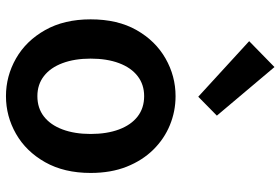

<svg xmlns="http://www.w3.org/2000/svg" viewBox="-172 -778 963 660"><g transform="rotate(90 310.0 -447.5)"><path d="M310 14Q241 14 180.5 -20.5Q120 -55 83 -120.5Q46 -186 46 -277Q46 -370 83 -435Q120 -500 180.5 -534.5Q241 -569 310 -569Q362 -569 409.5 -549.5Q457 -530 494 -492.5Q531 -455 552.5 -401Q574 -347 574 -277Q574 -186 537 -120.5Q500 -55 439.5 -20.5Q379 14 310 14ZM310 -94Q351 -94 380 -116.5Q409 -139 424.5 -180.5Q440 -222 440 -277Q440 -333 424.5 -374.5Q409 -416 380 -438.5Q351 -461 310 -461Q270 -461 241 -438.5Q212 -416 196.5 -374.5Q181 -333 181 -277Q181 -222 196.5 -180.5Q212 -139 241 -116.5Q270 -94 310 -94ZM312 -647 121 -822 210 -909 377 -711Z"/></g></svg>

Font: Noto Sans JP SemiBold
Style: Regular
Weight: 600
Designer: Ryoko NISHIZUKA  (kana, bopomofo & ideographs); Paul D. Hunt (Latin, Greek & Cyrillic); Sandoll Communications , Soo-you
Foundry: Adobe
Version: Version 2.004-H2;hotconv 1.0.118;makeotfexe 2.5.65603